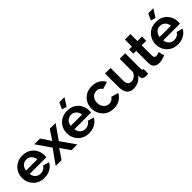

<svg xmlns="http://www.w3.org/2000/svg" viewBox="273 -2009 3297 3297"><g transform="rotate(-45 1921.5 -360.0)"><path d="M28 -259Q28 -334 61.5 -396Q95 -458 157.5 -495.5Q220 -533 305 -533Q391 -533 452 -495.5Q513 -458 545.5 -396.5Q578 -335 578 -264Q578 -252 577 -239.5Q576 -227 575 -219H170Q174 -179 193.5 -149Q213 -119 243.5 -103.5Q274 -88 309 -88Q349 -88 384.5 -107.5Q420 -127 433 -159L548 -127Q529 -87 493.5 -56Q458 -25 410 -7.5Q362 10 304 10Q241 10 190 -11.5Q139 -33 103 -70.5Q67 -108 47.5 -156.5Q28 -205 28 -259ZM441 -304Q437 -344 418.5 -373.5Q400 -403 370 -419.5Q340 -436 303 -436Q267 -436 237.5 -419.5Q208 -403 189.5 -373.5Q171 -344 167 -304Z M726 -524 836 -360 844 -342 854 -360 963 -524H1104L922 -263L1107 0H966L853 -163L844 -180L836 -163L724 0H583L768 -260L586 -524Z M1114 -259Q1114 -334 1147.5 -396Q1181 -458 1243.5 -495.5Q1306 -533 1391 -533Q1477 -533 1538 -495.5Q1599 -458 1631.5 -396.5Q1664 -335 1664 -264Q1664 -252 1663 -239.5Q1662 -227 1661 -219H1256Q1260 -179 1279.5 -149Q1299 -119 1329.5 -103.5Q1360 -88 1395 -88Q1435 -88 1470.5 -107.5Q1506 -127 1519 -159L1634 -127Q1615 -87 1579.5 -56Q1544 -25 1496 -7.5Q1448 10 1390 10Q1327 10 1276 -11.5Q1225 -33 1189 -70.5Q1153 -108 1133.5 -156.5Q1114 -205 1114 -259ZM1527 -304Q1523 -344 1504.5 -373.5Q1486 -403 1456 -419.5Q1426 -436 1389 -436Q1353 -436 1323.5 -419.5Q1294 -403 1275.5 -373.5Q1257 -344 1253 -304ZM1433 -585 1347 -611 1401 -730H1526Z M1713 -262Q1713 -336 1746.5 -397.5Q1780 -459 1842 -496Q1904 -533 1989 -533Q2074 -533 2135 -496Q2196 -459 2226 -399L2095 -359Q2078 -388 2050 -403.5Q2022 -419 1988 -419Q1950 -419 1918.5 -399.5Q1887 -380 1869 -344.5Q1851 -309 1851 -262Q1851 -216 1869.5 -180.5Q1888 -145 1919 -124.5Q1950 -104 1988 -104Q2012 -104 2033.5 -112Q2055 -120 2072 -134Q2089 -148 2097 -166L2228 -126Q2210 -87 2175.5 -56Q2141 -25 2094.5 -7.5Q2048 10 1990 10Q1926 10 1875 -11.5Q1824 -33 1788 -71.5Q1752 -110 1732.5 -159Q1713 -208 1713 -262Z M2305 -524H2439V-225Q2439 -165 2461 -134.5Q2483 -104 2526 -104Q2552 -104 2577.5 -114.5Q2603 -125 2624.5 -146Q2646 -167 2661 -199V-524H2795V-150Q2795 -129 2802.5 -120Q2810 -111 2827 -109V0Q2807 3 2793.5 4.5Q2780 6 2769 6Q2733 6 2710.5 -10.5Q2688 -27 2684 -56L2681 -98Q2646 -45 2591 -17.5Q2536 10 2470 10Q2389 10 2347 -42.5Q2305 -95 2305 -196Z M3242 -27Q3225 -20 3201 -11Q3177 -2 3149.5 3.5Q3122 9 3094 9Q3057 9 3026 -4Q2995 -17 2976.5 -45.5Q2958 -74 2958 -120V-421H2889V-524H2958V-694H3092V-524H3202V-421H3092V-165Q3093 -138 3107 -126Q3121 -114 3142 -114Q3163 -114 3183 -121Q3203 -128 3215 -133Z M3272 -259Q3272 -334 3305.5 -396Q3339 -458 3401.5 -495.5Q3464 -533 3549 -533Q3635 -533 3696 -495.5Q3757 -458 3789.5 -396.5Q3822 -335 3822 -264Q3822 -252 3821 -239.5Q3820 -227 3819 -219H3414Q3418 -179 3437.5 -149Q3457 -119 3487.5 -103.5Q3518 -88 3553 -88Q3593 -88 3628.5 -107.5Q3664 -127 3677 -159L3792 -127Q3773 -87 3737.5 -56Q3702 -25 3654 -7.5Q3606 10 3548 10Q3485 10 3434 -11.5Q3383 -33 3347 -70.5Q3311 -108 3291.5 -156.5Q3272 -205 3272 -259ZM3685 -304Q3681 -344 3662.5 -373.5Q3644 -403 3614 -419.5Q3584 -436 3547 -436Q3511 -436 3481.5 -419.5Q3452 -403 3433.5 -373.5Q3415 -344 3411 -304ZM3591 -585 3505 -611 3559 -730H3684Z"/></g></svg>

Font: YasnoRaleway
Style: Bold
Weight: 700
Designer: Matt McInerney, Pablo Impallari, Rodrigo Fuenzalida
Foundry: Matt McInerney, Pablo Impallari, Rodrigo Fuenzalida
Version: Version 4.026